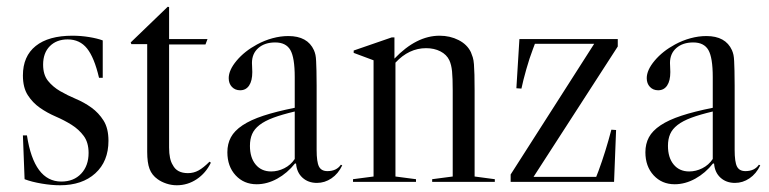

<svg xmlns="http://www.w3.org/2000/svg" viewBox="-20 -540 2284 570"><path d="M195 -434Q220 -434 244.5 -430Q269 -426 285 -420V-309H274Q260 -369 238.5 -396Q217 -423 181 -423Q148 -423 128 -403Q108 -383 108 -348Q108 -318 122.5 -300Q137 -282 158.5 -269.5Q180 -257 205 -246.5Q230 -236 251.5 -220.5Q273 -205 287.5 -182Q302 -159 302 -122Q302 -61 263 -25.5Q224 10 158 10Q133 10 103.5 5Q74 0 53 -8L48 -138H60Q81 -1 162 -1Q199 -1 221 -24.5Q243 -48 243 -86Q243 -117 228.5 -136.5Q214 -156 192.5 -169.5Q171 -183 145.5 -194Q120 -205 98.5 -220Q77 -235 62.5 -257.5Q48 -280 48 -316Q48 -373 86 -403.5Q124 -434 195 -434Z M482 -519V-424H596L590 -408H482V-102Q482 -67 493 -50Q505 -26 538 -26Q555 -26 569.5 -34Q584 -42 602 -60L606 -57Q591 -26 564 -8Q537 10 505 10Q489 10 474 5Q459 0 448 -8Q431 -20 424 -38.5Q417 -57 417 -89V-409H370L368 -414L478 -520Z M742 7Q704 7 679.5 -19.5Q655 -46 655 -88Q655 -113 665.5 -132.5Q676 -152 700 -168Q724 -184 762 -196.5Q800 -209 855 -220V-311Q855 -369 842 -391.5Q829 -414 797 -414Q766 -414 747 -397.5Q728 -381 728 -353Q728 -348 728.5 -340.5Q729 -333 729 -326Q729 -300 719.5 -286Q710 -272 693 -272Q678 -272 668.5 -282Q659 -292 659 -308Q659 -332 682.5 -360Q706 -388 743 -408Q765 -420 789 -426.5Q813 -433 836 -433Q893 -433 912 -391Q915 -384 916.5 -377Q918 -370 918.5 -358.5Q919 -347 919.5 -330Q920 -313 920 -286V-95Q920 -59 927 -45.5Q934 -32 952 -32Q979 -32 992 -51L996 -49Q984 -24 964 -10.5Q944 3 921 3Q895 3 878 -12.5Q861 -28 859 -54L856 -55Q833 -26 803 -9.5Q773 7 742 7ZM785 -31Q805 -31 824 -40.5Q843 -50 855 -68V-209Q817 -200 791.5 -190.5Q766 -181 750.5 -169Q735 -157 728.5 -142Q722 -127 722 -107Q722 -72 739 -51.5Q756 -31 785 -31Z M1215 -8V0H1028V-8L1089 -16V-361L1030 -383V-390L1143 -429H1151V-366Q1216 -434 1285 -434Q1316 -434 1341.5 -421Q1367 -408 1378 -385Q1381 -378 1383.5 -370Q1386 -362 1387 -349.5Q1388 -337 1388.5 -318Q1389 -299 1389 -271V-16L1449 -8V0H1263V-8L1324 -16V-271Q1324 -309 1322 -328.5Q1320 -348 1314 -361Q1306 -378 1287.5 -387.5Q1269 -397 1245 -397Q1194 -397 1154 -354V-16Z M1814 -424V-402L1564 -15H1750L1757 -33Q1778 -90 1795 -155L1809 -154L1803 0H1496V-22L1744 -410H1568L1562 -394Q1552 -368 1542.5 -334.5Q1533 -301 1528 -277L1513 -278L1522 -424Z M1983 7Q1945 7 1920.5 -19.5Q1896 -46 1896 -88Q1896 -113 1906.5 -132.5Q1917 -152 1941 -168Q1965 -184 2003 -196.5Q2041 -209 2096 -220V-311Q2096 -369 2083 -391.5Q2070 -414 2038 -414Q2007 -414 1988 -397.5Q1969 -381 1969 -353Q1969 -348 1969.5 -340.5Q1970 -333 1970 -326Q1970 -300 1960.5 -286Q1951 -272 1934 -272Q1919 -272 1909.5 -282Q1900 -292 1900 -308Q1900 -332 1923.5 -360Q1947 -388 1984 -408Q2006 -420 2030 -426.5Q2054 -433 2077 -433Q2134 -433 2153 -391Q2156 -384 2157.5 -377Q2159 -370 2159.5 -358.5Q2160 -347 2160.5 -330Q2161 -313 2161 -286V-95Q2161 -59 2168 -45.5Q2175 -32 2193 -32Q2220 -32 2233 -51L2237 -49Q2225 -24 2205 -10.5Q2185 3 2162 3Q2136 3 2119 -12.5Q2102 -28 2100 -54L2097 -55Q2074 -26 2044 -9.5Q2014 7 1983 7ZM2026 -31Q2046 -31 2065 -40.5Q2084 -50 2096 -68V-209Q2058 -200 2032.5 -190.5Q2007 -181 1991.5 -169Q1976 -157 1969.5 -142Q1963 -127 1963 -107Q1963 -72 1980 -51.5Q1997 -31 2026 -31Z"/></svg>

Font: Libre Caslon Display
Style: Regular
Weight: 400
Designer: Pablo Impallari, Rodrigo Fuenzalida
Foundry: Pablo Impallari, Rodrigo Fuenzalida
Version: Version 1.002; ttfautohint (v1.5)